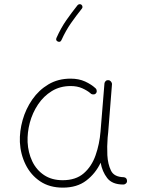

<svg xmlns="http://www.w3.org/2000/svg" viewBox="-20 -879 679 910"><path d="M277.3 -24.9Q339.4 -24.9 377 -57.6Q414.6 -90.3 433.1 -143.3Q451.7 -196.3 456.5 -255.9L475.1 -483.9Q476.1 -490.7 481.4 -495.4Q486.8 -500 494.1 -499Q501 -498.5 506.1 -492.4Q511.2 -486.3 510.7 -479L492.7 -251Q491.7 -238.8 490.2 -227.1Q486.8 -184.6 488.8 -143.1Q491.2 -101.1 505.9 -70.6Q520.5 -40 566.9 -39.1Q581.5 -37.1 582 -22Q582.5 -14.6 577.1 -9.5Q571.8 -4.4 564.5 -4.4Q511.7 -4.4 488 -35.2Q464.4 -65.9 457 -107.9Q432.6 -56.6 388.9 -23.2Q345.2 10.3 277.8 10.3Q214.8 10.3 170.4 -19.5Q126 -49.3 101.6 -98.6Q77.1 -147.9 74.2 -205.6Q72.3 -256.8 87.2 -309.8Q102.1 -362.8 133.1 -407.5Q164.1 -452.1 209.7 -479.2Q255.4 -506.3 314.5 -506.3Q353.5 -506.3 383.3 -492.7Q413.1 -479 433.6 -460Q438.5 -455.1 438.5 -447.3Q438.5 -439.5 433.1 -435.1Q428.2 -430.7 420.4 -431.4Q412.6 -432.1 408.2 -437.5Q393.1 -450.2 369.6 -460.7Q346.2 -471.2 314.9 -471.2Q264.6 -471.2 225.6 -447.3Q186.5 -423.3 160.2 -383.8Q133.8 -344.2 121.3 -297.4Q108.9 -250.5 110.8 -205.1Q113.3 -155.8 132.8 -114.7Q152.3 -73.7 188.7 -49.3Q225.1 -24.9 277.3 -24.9ZM366.2 -856.4Q370.1 -853 370.8 -847.7Q371.6 -842.3 368.2 -838.4Q340.8 -804.2 316.4 -769.3Q292 -734.4 271 -688.5Q265.6 -677.2 253.9 -682.1Q242.7 -687.5 247.6 -699.2Q269 -747.1 294.7 -783.7Q320.3 -820.3 347.7 -854.5Q351.1 -858.4 356.7 -859.1Q362.3 -859.9 366.2 -856.4Z"/></svg>

Font: Mikhak ExtraLight
Style: Regular
Weight: 200
Designer: Amin Abedi
Version: Version 3.3